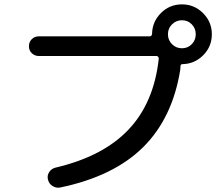

<svg xmlns="http://www.w3.org/2000/svg" viewBox="-20 -870 1040 897"><path d="M876 -756.3Q857.4 -775.4 830.1 -775.4Q802.7 -775.4 783.7 -756.3Q764.6 -737.3 764.6 -710Q764.6 -682.6 783.7 -663.6Q802.7 -644.5 830.1 -644.5Q857.4 -644.5 876 -663.6Q894.5 -682.6 894.5 -710Q894.5 -737.3 876 -756.3ZM161.1 -608.4Q142.6 -608.4 128.9 -621.1Q115.2 -633.8 115.2 -653.8Q115.2 -673.8 128.4 -687Q141.6 -700.2 161.1 -700.2H678.7Q689.5 -700.2 690.4 -711.9Q691.4 -768.6 731.9 -809.1Q772.5 -849.6 830.1 -849.6Q887.7 -849.6 928.7 -808.6Q969.7 -767.6 969.7 -710Q969.7 -652.3 929.2 -611.8Q888.7 -571.3 832 -570.3Q823.2 -570.3 823.2 -560.1Q823.2 -549.8 822.3 -544.9Q786.1 -318.4 648.4 -182.1Q510.7 -45.9 261.7 5.9Q243.2 9.8 226.1 -0.5Q209 -10.7 204.1 -31.2Q199.2 -48.8 209.5 -65.4Q219.7 -82 239.3 -86.9Q460.9 -138.7 580.1 -264.2Q699.2 -389.6 721.7 -595.7Q722.7 -599.6 719.2 -604Q715.8 -608.4 711.9 -608.4Z"/></svg>

Font: Rounded-X Mgen+ 2m medium
Style: Regular
Weight: 500
Designer: [Source Han Sans]
Ryoko NISHIZUKA  (kana & ideographs); Paul D. Hunt (Latin, Greek & Cyrillic); Wenlong ZHANG  (bopomofo
Version: Version 1.059.20150602